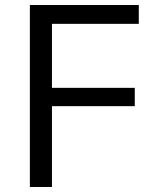

<svg xmlns="http://www.w3.org/2000/svg" viewBox="-20 -745 640 765"><path d="M99 -725H533V-650H187V-395H517V-322H187V0H99Z"/></svg>

Font: JuliaMono Latin
Style: Regular
Weight: 400
Monospace: yes
Designer: cormullion
Foundry: corm
Version: Version 0.049; ttfautohint (v1.8.4)